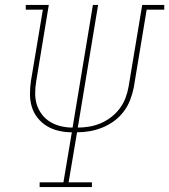

<svg xmlns="http://www.w3.org/2000/svg" viewBox="-20 -755 683 775"><path d="M140 0V-19H236L270 -221Q243 -221 217 -227Q191 -233 169.5 -246Q148 -259 132 -279Q116 -299 108.5 -323.5Q101 -348 101 -375Q101 -402 105 -429L153 -716H84V-735H177L126 -426Q122 -402 122 -377.5Q122 -353 129 -331.5Q136 -310 150 -292Q164 -274 183.5 -262.5Q203 -251 226 -245.5Q249 -240 273 -240L355 -735H376L294 -240Q317 -240 340.5 -244Q364 -248 386.5 -257.5Q409 -267 429 -282.5Q449 -298 463.5 -317.5Q478 -337 486.5 -359.5Q495 -382 499 -405L554 -735H643V-716H572L520 -402Q515 -377 505.5 -352Q496 -327 479.5 -305Q463 -283 440.5 -266.5Q418 -250 393 -240Q368 -230 342.5 -225.5Q317 -221 291 -221L257 -19H351V0Z"/></svg>

Font: Iosevka Slab Thin Extended
Style: Italic
Weight: 100
Width: 7
Italic angle: -9°
Monospace: yes
Designer: Belleve Invis
Foundry: Belleve Invis
Version: Version 11.1.0; ttfautohint (v1.8.3)